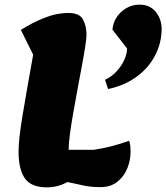

<svg xmlns="http://www.w3.org/2000/svg" viewBox="-20 -782 717 828"><path d="M182 26Q115 26 87.5 -12.5Q60 -51 60 -129Q60 -179 76.5 -279.5Q93 -380 123 -546L70 -653Q117 -683 170 -704.5Q223 -726 276 -726Q323 -726 338 -698Q353 -670 353 -632Q353 -616 347.5 -580.5Q342 -545 333 -497.5Q324 -450 314.5 -398Q305 -346 296 -295.5Q287 -245 281.5 -203.5Q276 -162 276 -136H384Q460 -147 537 -175Q541 -164 542 -152Q543 -140 543 -126Q543 -91 529 -56Q515 -21 486 2Q457 25 413 25Q370 25 338 17.5Q306 10 271 3Q249 15 227 20.5Q205 26 182 26ZM528 -573 465 -654Q467 -683 483 -707.5Q499 -732 525 -747Q551 -762 581 -762Q627 -762 652 -730.5Q677 -699 677 -658Q677 -597 649 -543Q621 -489 569 -451Q517 -413 446 -398L433 -438Q463 -452 484 -475.5Q505 -499 516.5 -525Q528 -551 528 -573Z"/></svg>

Font: Lemon
Style: Regular
Weight: 400
Designer: Eduardo Rodriguez Tunni
Foundry: Eduardo Rodriguez Tunni
Version: Version 1.003; ttfautohint (v1.8.4.7-5d5b);gftools[0.9.24]